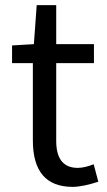

<svg xmlns="http://www.w3.org/2000/svg" viewBox="-20 -715 417 748"><path d="M108 -168V-469H27V-538L112 -543L123 -695H199V-543H346V-469H199V-166Q199 -61 283 -61Q309 -61 345 -75L363 -7Q301 13 263 13Q108 13 108 -168Z"/></svg>

Font: `nÑOSR
Style: Regular
Weight: 400
Designer: Ryoko NISHIZUKA ¬âXZm¬º[P (kana & ideographs); Paul D. Hunt (Latin, Greek & Cyrillic); Wenlong ZHANG _ e¬á¬ü¬ô (bopomof
Foundry: Adobe Systems Incorporated
Version: Version 1.00 June 24, 2014, initial release